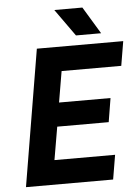

<svg xmlns="http://www.w3.org/2000/svg" viewBox="-59 -935 713 981"><g transform="rotate(-5 297.0 -444.5)"><path d="M34 0 151 -700H594L573 -575H267L240 -416H504L484 -294H220L191 -125H502L481 0ZM356 -750 257 -889H401L485 -750Z"/></g></svg>

Font: Figtree
Style: Bold Italic
Weight: 700
Italic angle: -9.5°
Foundry: Erik Kennedy
Version: Version 2.001;gftools[0.9.30]